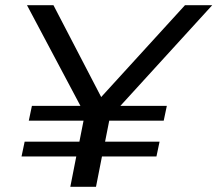

<svg xmlns="http://www.w3.org/2000/svg" viewBox="-20 -720 838 740"><path d="M444 -312H623L611 -255H401L385 -174H595L583 -117H373L350 0H251L274 -117H63L75 -174H286L302 -255H91L103 -312H290L84 -700H186L370 -346L693 -700H798Z"/></svg>

Font: Idrija
Style: Italic
Weight: 500
Italic angle: -11.3°
Designer: Julieta Ulanovsky
Foundry: Julieta Ulanovsky
Version: Version 7.200